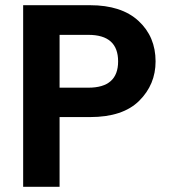

<svg xmlns="http://www.w3.org/2000/svg" viewBox="-20 -718 648 738"><path d="M209 -381H320Q434 -381 434 -482Q434 -584 320 -584H209ZM578 -482Q578 -393 515 -330.5Q452 -268 326 -268H209V0H69V-698H326Q447 -698 512.5 -637.5Q578 -577 578 -482Z"/></svg>

Font: SVN-Poppins SemiBold
Style: Regular
Weight: 600
Designer: Ninad Kale (Devanagari), Jonny Pinhorn (Latin)
Foundry: Indian Type Foundry
Version: Version 3.002 2017